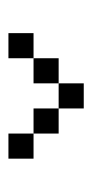

<svg xmlns="http://www.w3.org/2000/svg" viewBox="105 -707 228 478"><g transform="rotate(90 219.0 -468.0)"><path d="M62.5 -437.5H125V-375H62.5ZM125 -500H187.5V-437.5H125ZM187.5 -562.5H250V-500H187.5ZM312.5 -437.5H375V-375H312.5ZM250 -500H312.5V-437.5H250Z"/></g></svg>

Font: Pixel Operator SC
Style: Regular
Weight: 400
Designer: Jayvee Enaguas (GrandChaos9000)
Foundry: The Grandoplex Project
Version: Version 1.4.1 (September 5, 2015)